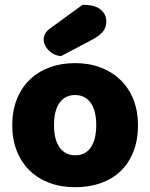

<svg xmlns="http://www.w3.org/2000/svg" viewBox="-20 -764 626 800"><path d="M324 -744Q376 -744 399.5 -724Q423 -704 423 -676Q423 -650 409 -632.5Q395 -615 363 -598L234 -530Q204 -533 183 -554Q162 -575 162 -599Q162 -611 168 -623Q174 -635 188 -645ZM555 -243Q555 -181 536 -132.5Q517 -84 482.5 -51Q448 -18 400 -1Q352 16 293 16Q234 16 186 -2Q138 -20 103.5 -53.5Q69 -87 50 -135Q31 -183 31 -243Q31 -302 50 -350Q69 -398 103.5 -431.5Q138 -465 186 -483Q234 -501 293 -501Q352 -501 400 -482.5Q448 -464 482.5 -430.5Q517 -397 536 -349Q555 -301 555 -243ZM205 -243Q205 -182 228.5 -149.5Q252 -117 294 -117Q336 -117 358.5 -150Q381 -183 381 -243Q381 -303 358 -335.5Q335 -368 293 -368Q251 -368 228 -335.5Q205 -303 205 -243Z"/></svg>

Font: Baloo Thambi
Style: Regular
Weight: 400
Designer: Aadarsh Rajan and Ek Type
Foundry: Ek Type
Version: Version 1.100;PS 1.000;hotconv 1.0.88;makeotf.lib2.5.647800;